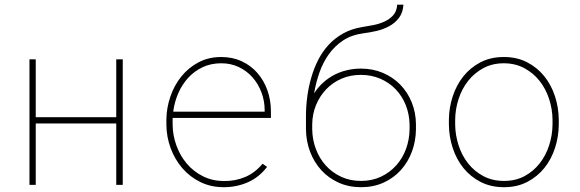

<svg xmlns="http://www.w3.org/2000/svg" viewBox="-20 -778 2440 808"><path d="M496.6 0H469.2V-258.3H130.4V0H104V-528.3H130.4V-284.7H469.2V-528.3H496.6Z M921.4 9.8Q867.2 9.8 823 -12Q778.8 -33.7 747.3 -70.3Q715.8 -106.9 698.2 -154.3Q680.7 -201.7 680.2 -252.9V-274.4Q680.7 -323.7 696.8 -371.1Q712.9 -418.5 742.7 -455.6Q772.5 -492.7 814.9 -515.4Q857.4 -538.1 911.1 -538.1Q959 -538.1 997.6 -520Q1036.1 -502 1063.2 -470.9Q1090.3 -439.9 1105 -398.9Q1119.6 -357.9 1120.1 -312.5V-281.7H706.5V-274.4V-252.9Q707 -207.5 722.7 -164.8Q738.3 -122.1 766.4 -89.1Q794.4 -56.2 833.7 -36.4Q873 -16.6 921.4 -16.1Q970.7 -15.6 1012 -33.2Q1053.2 -50.8 1085 -88.9L1104 -75.7Q1070.3 -31.7 1023.2 -11Q976.1 9.8 921.4 9.8ZM911.1 -511.7Q867.2 -511.7 832 -494.9Q796.9 -478 771.2 -449.7Q745.6 -421.4 729.7 -384.5Q713.9 -347.7 709 -308.1H1093.8V-314.5Q1093.8 -353.5 1080.3 -389.2Q1066.9 -424.8 1043 -452.1Q1019 -479.5 985.4 -495.6Q951.7 -511.7 911.1 -511.7Z M1498.5 -489.3Q1549.3 -489.3 1591.6 -471.2Q1633.8 -453.1 1664.6 -421.6Q1695.3 -390.1 1712.6 -347.4Q1730 -304.7 1730.5 -254.9V-234.4Q1730 -184.1 1713.4 -139.6Q1696.8 -95.2 1666.7 -62Q1636.7 -28.8 1594.2 -9.5Q1551.8 9.8 1499.5 9.8Q1447.3 9.8 1404.8 -9.5Q1362.3 -28.8 1332 -62Q1301.8 -95.2 1284.9 -139.6Q1268.1 -184.1 1267.6 -234.4V-254.9V-259.3V-289.1Q1267.6 -328.6 1272.9 -369.9Q1278.3 -411.1 1289.6 -450.4Q1300.8 -489.7 1318.8 -525.4Q1336.9 -561 1363 -589.4Q1389.2 -617.7 1424.1 -637.2Q1459 -656.7 1503.9 -664.1Q1525.4 -667.5 1550.8 -672.4Q1576.2 -677.2 1598.1 -687.3Q1620.1 -697.3 1635 -714.1Q1649.9 -731 1651.4 -758.3H1677.7Q1675.8 -725.1 1659.4 -703.4Q1643.1 -681.6 1618.7 -668.2Q1594.2 -654.8 1565.2 -647.9Q1536.1 -641.1 1508.3 -637.7Q1459.5 -631.3 1423.8 -607.7Q1388.2 -584 1363.5 -549.3Q1338.9 -514.6 1324 -471.9Q1309.1 -429.2 1301.8 -384.8Q1317.4 -409.7 1338.6 -429.2Q1359.9 -448.7 1385.3 -462.2Q1410.6 -475.6 1439.5 -482.4Q1468.3 -489.3 1498.5 -489.3ZM1498.5 -462.9Q1454.1 -462.9 1417 -446.8Q1379.9 -430.7 1352.8 -402.3Q1325.7 -374 1310.1 -336.2Q1294.4 -298.3 1293.9 -254.9V-234.4Q1294.4 -190.4 1309.3 -150.9Q1324.2 -111.3 1351.1 -81.5Q1377.9 -51.8 1415.5 -34.2Q1453.1 -16.6 1499.5 -16.6Q1545.4 -16.6 1582.8 -34.2Q1620.1 -51.8 1647 -81.5Q1673.8 -111.3 1688.5 -150.9Q1703.1 -190.4 1703.6 -234.4V-254.9Q1702.6 -298.3 1687.3 -336.4Q1671.9 -374.5 1644.8 -402.6Q1617.7 -430.7 1580.3 -446.8Q1543 -462.9 1498.5 -462.9Z M1869.1 -274.4Q1869.6 -325.2 1885.3 -372.8Q1900.9 -420.4 1930.2 -457Q1959.5 -493.7 2002.2 -515.9Q2044.9 -538.1 2100.1 -538.1Q2155.3 -538.1 2198 -516.1Q2240.7 -494.1 2270.3 -457.5Q2299.8 -420.9 2315.4 -373.3Q2331.1 -325.7 2331.5 -274.4V-253.9Q2331.1 -203.1 2315.7 -155.5Q2300.3 -107.9 2271 -71.3Q2241.7 -34.7 2199 -12.5Q2156.2 9.8 2101.1 9.8Q2045.9 9.8 2002.9 -12.2Q1960 -34.2 1930.4 -70.8Q1900.9 -107.4 1885.3 -155Q1869.6 -202.6 1869.1 -253.9ZM1895.5 -253.9Q1896 -209 1909.9 -166.3Q1923.8 -123.5 1950 -90.3Q1976.1 -57.1 2014.2 -36.9Q2052.2 -16.6 2101.1 -16.6Q2149.9 -16.6 2187.5 -36.9Q2225.1 -57.1 2251.2 -90.6Q2277.3 -124 2291 -166.5Q2304.7 -209 2305.2 -253.9V-274.4Q2304.7 -318.8 2290.8 -361.6Q2276.9 -404.3 2250.7 -437.5Q2224.6 -470.7 2186.5 -491.2Q2148.4 -511.7 2100.1 -511.7Q2051.8 -511.7 2013.9 -491.2Q1976.1 -470.7 1950 -437.5Q1923.8 -404.3 1909.9 -361.6Q1896 -318.8 1895.5 -274.4Z"/></svg>

Font: Roboto Mono Thin
Style: Regular
Weight: 250
Designer: Google
Version: Version 2.000985; 2015; ttfautohint (v1.3)